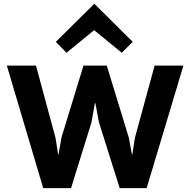

<svg xmlns="http://www.w3.org/2000/svg" viewBox="-20 -967 978 987"><path d="M774.9 -629.9H922.9L733.9 0H595.2L488.8 -337.9L470.2 -437H467.8L450.2 -337.9L345.2 0H202.1L15.1 -629.9H165L265.1 -259.8L278.8 -172.9H280.8L295.9 -259.8L409.2 -629.9H528.8L642.1 -259.8L658.2 -172.9H660.2L673.8 -259.8ZM465.8 -946.8 662.1 -752 606 -695.8 463.9 -812 321.8 -695.8 267.1 -752 463.9 -946.8Z"/></svg>

Font: Sinkin Sans 600 SemiBold
Style: Regular
Weight: 600
Designer: Keith Bates
Foundry: K-Type
Version: Sinkin Sans (version 1.0)  by Keith Bates   •   © 2014   www